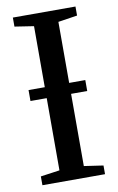

<svg xmlns="http://www.w3.org/2000/svg" viewBox="-85 -790 514 838"><g transform="rotate(-10 172.0 -371.5)"><path d="M118 -51V-690L33.5 -703V-743H311V-703L226 -690V-51L311 -38.5V0H33.5V-39ZM297.5 -419.5V-371H46V-419.5Z"/></g></svg>

Font: Merriweather 60pt
Style: Regular
Weight: 400
Version: Version 2.100